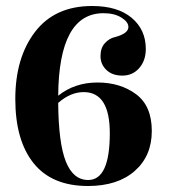

<svg xmlns="http://www.w3.org/2000/svg" viewBox="-20 -608 563 640"><path d="M174 -289Q229 -333 305 -333Q381 -333 433.5 -294Q486 -255 486 -171.5Q486 -88 429 -38Q372 12 273 12Q153 12 92 -64Q31 -140 31 -278Q31 -416 97 -502Q163 -588 287 -588Q372 -588 419 -548.5Q466 -509 466 -445Q466 -406 444 -381Q422 -356 388 -356Q354 -356 334.5 -375Q315 -394 315 -421Q315 -448 329.5 -464Q344 -480 362 -484Q408 -496 408 -518Q408 -535 384.5 -549.5Q361 -564 325 -564Q176 -564 174 -289ZM274 -8Q346 -8 346 -164Q346 -301 259 -301Q215 -301 174 -265Q175 -131 199.5 -69.5Q224 -8 274 -8Z"/></svg>

Font: Rozha One
Style: Regular
Weight: 400
Designer: Tim Donaldson, Indian Type Foundry
Foundry: Indian Type Foundry
Version: Version 1.301;PS 1.0;hotconv 1.0.78;makeotf.lib2.5.61930; tt